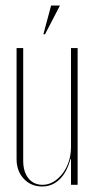

<svg xmlns="http://www.w3.org/2000/svg" viewBox="-20 -669 346 695"><path d="M235 -93Q222 -45 195.5 -19.5Q169 6 133 6Q92 6 66 -22Q40 -50 40 -93V-495H64V-87Q64 -47 83 -23.5Q102 0 134 0Q155 0 173.5 -11Q192 -22 206.5 -41Q221 -60 229 -84.5Q237 -109 237 -137V-495H261V0H237V-93ZM137 -545 165 -649H197L143 -545Z"/></svg>

Font: Moniqa Thin Display
Style: Regular
Weight: 100
Designer: Rajesh Rajput
Foundry: Rajesh Rajput
Version: Version 1.000